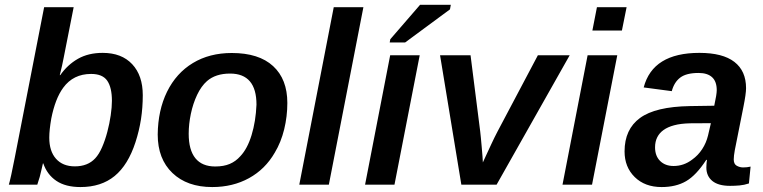

<svg xmlns="http://www.w3.org/2000/svg" viewBox="-20 -754 3116 784"><path d="M399.4 -538.1Q476.6 -538.1 519.8 -491.9Q563 -445.8 563 -365.2Q563 -314.9 555.7 -267.3Q548.3 -219.7 533.2 -173.3Q502.9 -80.1 448 -35.2Q393.1 9.8 308.6 9.8Q247.6 9.8 210 -15.6Q172.4 -41 156.7 -86.9H155.3Q151.9 -71.3 148.4 -56.9Q145 -42.5 142.1 -31.2Q139.2 -22.5 136.7 -14.2Q134.3 -5.9 132.3 0H16.1Q18.6 -7.3 25.9 -40Q33.2 -72.8 40 -108.9L160.2 -724.6H280.8L239.7 -516.6Q236.8 -502.4 233.2 -485.1Q229.5 -467.8 224.1 -447.3H226.1Q255.9 -489.7 298.3 -513.9Q340.8 -538.1 399.4 -538.1ZM352.1 -452.1Q279.3 -452.1 238.3 -396Q221.7 -373.5 209.5 -341.8Q197.3 -310.1 189.5 -270.5Q181.2 -223.1 181.2 -191.9Q181.2 -136.7 208.7 -105.7Q236.3 -74.7 285.6 -74.7Q338.4 -74.7 368.7 -107.4Q384.3 -124 396.7 -152.6Q409.2 -181.2 418.2 -215.3Q427.2 -249.5 432.1 -283.2Q437 -316.9 437 -342.3Q437 -396.5 418 -424.3Q398.9 -452.1 352.1 -452.1Z M1153.3 -333.5Q1153.3 -278.8 1140.4 -225.8Q1127.4 -172.9 1102.1 -130.9Q1063 -63 996.8 -26.6Q930.7 9.8 846.7 9.8Q744.1 9.8 684.1 -47.6Q624 -105 624 -204.6Q625 -303.7 662.1 -379.4Q699.7 -455.6 767.6 -496.6Q835.4 -537.6 926.3 -537.6Q1037.1 -537.6 1095.2 -484.1Q1153.3 -430.7 1153.3 -333.5ZM1027.3 -326.7Q1027.3 -453.6 919.4 -453.6Q860.4 -453.6 825.2 -422.9Q801.8 -402.3 784.9 -366.7Q768.1 -331.1 759.3 -289.1Q750.5 -247.1 750.5 -208Q750.5 -141.6 777.8 -107.9Q805.2 -74.2 858.9 -74.2Q893.6 -74.2 918.2 -84.7Q942.9 -95.2 961.4 -116.2Q990.2 -146.5 1007.3 -202.4Q1024.4 -258.3 1027.3 -326.7Z M1463.9 -724.6 1322.8 0H1202.1L1342.8 -724.6Z M1693.8 -528.3 1590.8 0H1470.7L1573.2 -528.3ZM1817.4 -715.8 1634.3 -580.6H1571.3L1573.7 -593.8L1695.3 -734.4H1820.8Z M2306.2 -528.3 2007.8 0H1863.8L1776.9 -528.3H1901.4L1940.9 -216.8Q1941.9 -208.5 1943.6 -191.2Q1945.3 -173.8 1947 -153.8Q1948.7 -133.8 1950.2 -115.7L1951.7 -90.8L1962.9 -115.2Q1975.1 -141.6 1986.8 -166.7Q1998.5 -191.9 2010.7 -215.3L2176.3 -528.3Z M2538.6 -724.6 2519.5 -629.4H2398.9L2417.5 -724.6ZM2500.5 -528.3 2397.5 0H2276.9L2379.4 -528.3Z M2960.9 4.9Q2913.1 4.9 2888.7 -15.1Q2864.3 -35.2 2864.3 -69.8Q2864.3 -78.6 2865 -86.4Q2865.7 -94.2 2866.7 -101.1H2863.8Q2822.8 -38.1 2781.5 -14.2Q2740.2 9.8 2681.6 9.8Q2613.3 9.8 2571.8 -31Q2530.3 -71.8 2530.3 -135.7Q2530.3 -226.1 2593.3 -272.2Q2656.2 -318.4 2796.9 -320.8L2896.5 -322.3Q2906.7 -368.7 2906.7 -385.7Q2906.7 -421.4 2887.7 -438.7Q2868.7 -456.1 2832.5 -456.1Q2782.7 -456.1 2757.8 -437.3Q2732.9 -418.5 2723.1 -381.8L2608.4 -397Q2627 -467.8 2683.8 -502.9Q2740.7 -538.1 2835.9 -538.1Q2931.2 -538.1 2978.8 -501.2Q3026.4 -464.4 3026.4 -394Q3026.4 -371.1 3015.6 -317.4L2980.5 -141.1Q2976.1 -117.2 2976.1 -103Q2976.1 -84 2988.5 -77.1Q3001 -70.3 3014.6 -70.3Q3030.3 -70.3 3044.9 -73.7L3038.1 -4.9Q3019 1.5 2999.8 3.2Q2980.5 4.9 2960.9 4.9ZM2654.8 -152.3Q2654.8 -117.2 2675.5 -96.7Q2696.3 -76.2 2730.5 -76.2Q2772.5 -76.2 2806.6 -102.5Q2830.6 -119.6 2847.2 -145Q2863.8 -170.4 2871.1 -200.7L2882.8 -251L2797.4 -250.5Q2758.8 -249.5 2732.7 -242.4Q2706.5 -235.4 2689.5 -223.1Q2672.9 -211.4 2663.8 -193.6Q2654.8 -175.8 2654.8 -152.3Z"/></svg>

Font: Arimo SemiBold
Style: Italic
Weight: 600
Italic angle: -12°
Version: Version 1.33